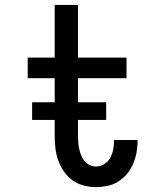

<svg xmlns="http://www.w3.org/2000/svg" viewBox="-20 -755 640 783"><path d="M372 8Q346 8 321 1.5Q296 -5 275.5 -20Q255 -35 240.5 -56Q226 -77 217.5 -101Q209 -125 206 -150.5Q203 -176 203 -202V-436H93V-520H203V-735H298V-520H496V-436H298V-202Q298 -188 299 -174.5Q300 -161 303 -147.5Q306 -134 311 -121.5Q316 -109 324.5 -98.5Q333 -88 345.5 -82Q358 -76 372 -76Q390 -76 405.5 -86Q421 -96 429.5 -111.5Q438 -127 441.5 -145Q445 -163 445 -181V-184H541V-178Q541 -154 536.5 -131Q532 -108 522.5 -86Q513 -64 497.5 -45.5Q482 -27 462 -14.5Q442 -2 418.5 3Q395 8 372 8ZM413 -266H111V-338H413Z"/></svg>

Font: Iosevka HT Medium Extended
Style: Regular
Weight: 500
Width: 7
Monospace: yes
Designer: Belleve Invis
Foundry: Belleve Invis
Version: Version 32.3.0; ttfautohint (v1.8.4)